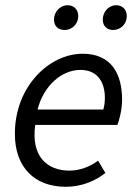

<svg xmlns="http://www.w3.org/2000/svg" viewBox="-20 -704 521 736"><path d="M232 12C294 12 346 -11 384 -41L356 -88C326 -66 288 -50 246 -50C163 -50 98 -102 115 -225H430C437 -243 448 -283 448 -322C448 -422 406 -498 297 -498C170 -498 37 -374 37 -191C37 -61 114 12 232 12ZM124 -284C147 -376 217 -436 288 -436C358 -436 382 -384 382 -329C382 -312 380 -298 376 -284ZM228 -589C256 -589 280 -612 280 -642C280 -668 263 -684 239 -684C211 -684 187 -659 187 -629C187 -603 204 -589 228 -589ZM414 -589C442 -589 466 -612 466 -642C466 -668 449 -684 425 -684C397 -684 374 -659 374 -629C374 -603 391 -589 414 -589Z"/></svg>

Font: Source Sans Pro
Style: Italic
Weight: 400
Italic angle: -11°
Designer: Paul D. Hunt
Foundry: Adobe Systems Incorporated
Version: Version 3.006;hotconv 1.0.111;makeotfexe 2.5.65597